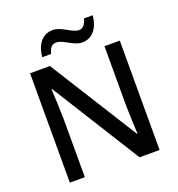

<svg xmlns="http://www.w3.org/2000/svg" viewBox="-159 -1048 1094 1178"><g transform="rotate(-20 388.0 -458.5)"><path d="M199 -781H257C266 -819 282 -837 310 -837C355 -837 406 -782 461 -782C526 -782 570 -831 578 -917H521C511 -879 495 -860 468 -860C424 -860 373 -916 316 -916C251 -916 207 -867 199 -781ZM681 0V-714H581V-330C582 -265 586 -182 588 -140H585L225 -714H95V0H193V-380C192 -452 188 -524 185 -577H189L550 0Z"/></g></svg>

Font: Noto Sans Bamum Medium
Style: Regular
Weight: 500
Designer: Monotype Design Team
Foundry: Monotype Imaging Inc.
Version: Version 2.002